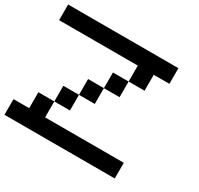

<svg xmlns="http://www.w3.org/2000/svg" viewBox="-162 -975 1213 1172"><g transform="rotate(30 444.5 -388.5)"><path d="M0 0Q0 -27.3 0 -110.4Q27.3 -110.4 110.4 -110.4Q110.4 -138.7 110.4 -222.7Q138.7 -222.7 222.7 -222.7Q222.7 -194.3 222.7 -110.4Q361.3 -110.4 777.3 -110.4Q777.3 -83 777.3 0Q583 0 0 0ZM222.7 -222.7Q222.7 -250 222.7 -333Q250 -333 333 -333Q333 -305.7 333 -222.7Q305.7 -222.7 222.7 -222.7ZM333 -333Q333 -360.4 333 -444.3Q360.4 -444.3 444.3 -444.3Q444.3 -417 444.3 -333Q417 -333 333 -333ZM444.3 -444.3Q444.3 -471.7 444.3 -554.7Q471.7 -554.7 554.7 -554.7Q554.7 -527.3 554.7 -444.3Q527.3 -444.3 444.3 -444.3ZM554.7 -554.7Q554.7 -583 554.7 -667Q416 -667 0 -667Q0 -694.3 0 -777.3Q194.3 -777.3 777.3 -777.3Q777.3 -750 777.3 -667Q750 -667 667 -667Q667 -638.7 667 -554.7Q638.7 -554.7 554.7 -554.7Z"/></g></svg>

Font: Ingsat TST_CRD
Style: Regular
Weight: 300
Designer: Tofik Waleny
Version: 1.0